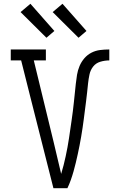

<svg xmlns="http://www.w3.org/2000/svg" viewBox="-20 -997 640 1017"><path d="M263 0 139 -490 92 -677H37V-735H223V-677H159L264 -245Q274 -203 284 -160.5Q294 -118 304 -76Q311 -99 317 -122.5Q323 -146 328 -169.5Q333 -193 337.5 -217Q342 -241 345.5 -265Q349 -289 352.5 -313Q356 -337 359.5 -361Q363 -385 366 -409Q369 -433 371.5 -457Q374 -481 376.5 -505Q379 -529 381.5 -553Q384 -577 388 -601Q392 -625 401.5 -647.5Q411 -670 427 -688.5Q443 -707 464.5 -718Q486 -729 510 -732Q534 -735 559 -735V-677Q535 -677 511.5 -670Q488 -663 473.5 -644.5Q459 -626 454 -602.5Q449 -579 446.5 -555.5Q444 -532 441.5 -508Q439 -484 436 -461Q433 -438 430 -414.5Q427 -391 424 -367.5Q421 -344 417.5 -320.5Q414 -297 410 -273.5Q406 -250 401.5 -227Q397 -204 392 -181Q387 -158 381.5 -135Q376 -112 369.5 -89Q363 -66 355 -43.5Q347 -21 337 0ZM396 -797 259 -933 311 -977 438 -833ZM226 -797 89 -933 141 -977 268 -833Z"/></svg>

Font: Iosevka Slab Light Extended
Style: Regular
Weight: 300
Width: 7
Monospace: yes
Designer: Belleve Invis
Foundry: Belleve Invis
Version: Version 11.1.0; ttfautohint (v1.8.3)